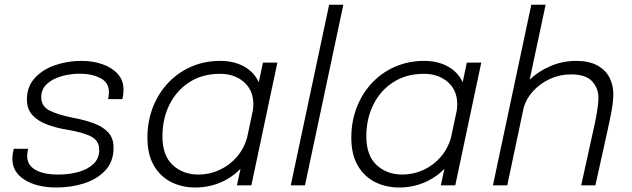

<svg xmlns="http://www.w3.org/2000/svg" viewBox="-20 -802 2734 831"><path d="M225.5 9.5Q139 9.5 86.2 -24Q33.5 -57.5 33.5 -114.5Q33.5 -125.5 35.5 -138Q37.5 -150.5 39.5 -158H102Q97.5 -143 97.5 -126Q97.5 -88 132.8 -67.2Q168 -46.5 233.5 -46.5Q277.5 -46.5 317.8 -57.2Q358 -68 383.8 -91.8Q409.5 -115.5 409.5 -153.5Q409.5 -192 376 -210.2Q342.5 -228.5 271 -240.5Q221.5 -248.5 182 -263.8Q142.5 -279 119.5 -304.8Q96.5 -330.5 96.5 -371.5Q96.5 -427 130.5 -464.2Q164.5 -501.5 218.5 -520Q272.5 -538.5 332 -538.5Q382 -538.5 423.5 -524Q465 -509.5 489.8 -481.8Q514.5 -454 514.5 -414.5Q514.5 -391 509.5 -373H447.5Q449.5 -380 450.5 -386.8Q451.5 -393.5 451.5 -403Q451.5 -445.5 414 -464.2Q376.5 -483 326 -483Q284 -483 245.8 -472Q207.5 -461 183 -438.5Q158.5 -416 158.5 -381.5Q158.5 -341.5 195.2 -323.2Q232 -305 295 -292.5Q346.5 -283 386.2 -268.2Q426 -253.5 448.8 -228.5Q471.5 -203.5 471.5 -163Q471.5 -102.5 436 -64.5Q400.5 -26.5 344.2 -8.5Q288 9.5 225.5 9.5Z M825 9.5Q767.5 9.5 720.5 -14.2Q673.5 -38 645.8 -85.8Q618 -133.5 618 -206Q618 -276 641.2 -336.5Q664.5 -397 707 -442.5Q749.5 -488 807.2 -513.2Q865 -538.5 933 -538.5Q992 -538.5 1035.8 -514.5Q1079.5 -490.5 1100 -446L1118 -531H1180.5L1068 0H1005.5L1021 -71.5Q982.5 -32 932 -11.2Q881.5 9.5 825 9.5ZM683 -212Q683 -129 727.5 -87.8Q772 -46.5 839 -46.5Q887 -46.5 930.2 -66.5Q973.5 -86.5 1004.8 -122.5Q1036 -158.5 1049.5 -206.5L1074.5 -324.5Q1076.5 -338.5 1076.5 -350.5Q1076.5 -411.5 1035.8 -447Q995 -482.5 932 -482.5Q856 -482.5 800 -446.5Q744 -410.5 713.5 -349.2Q683 -288 683 -212Z M1466 -781.5 1300 0H1238.5L1404.5 -781.5Z M1707.5 9.5Q1650 9.5 1603 -14.2Q1556 -38 1528.2 -85.8Q1500.5 -133.5 1500.5 -206Q1500.5 -276 1523.8 -336.5Q1547 -397 1589.5 -442.5Q1632 -488 1689.8 -513.2Q1747.5 -538.5 1815.5 -538.5Q1874.5 -538.5 1918.2 -514.5Q1962 -490.5 1982.5 -446L2000.5 -531H2063L1950.5 0H1888L1903.5 -71.5Q1865 -32 1814.5 -11.2Q1764 9.5 1707.5 9.5ZM1565.5 -212Q1565.5 -129 1610 -87.8Q1654.5 -46.5 1721.5 -46.5Q1769.5 -46.5 1812.8 -66.5Q1856 -86.5 1887.2 -122.5Q1918.5 -158.5 1932 -206.5L1957 -324.5Q1959 -338.5 1959 -350.5Q1959 -411.5 1918.2 -447Q1877.5 -482.5 1814.5 -482.5Q1738.5 -482.5 1682.5 -446.5Q1626.5 -410.5 1596 -349.2Q1565.5 -288 1565.5 -212Z M2113.5 0 2279.5 -781.5H2341.5L2272.5 -457.5Q2311 -494 2363.2 -516.2Q2415.5 -538.5 2473.5 -538.5Q2529.5 -538.5 2565.2 -518.8Q2601 -499 2617.8 -466.5Q2634.5 -434 2634.5 -395.5Q2634.5 -364 2627.2 -323.5Q2620 -283 2606 -221.5L2557 0H2495.5L2545.5 -227Q2557 -276 2563.5 -314.5Q2570 -353 2570 -380Q2570 -420 2542.8 -450Q2515.5 -480 2451.5 -480Q2403 -480 2361 -460.8Q2319 -441.5 2289 -409.5Q2259 -377.5 2247 -338L2175.5 0Z"/></svg>

Font: Epilogue Light
Style: Italic
Weight: 300
Italic angle: -12°
Designer: Tyler Finck
Foundry: Etcetera Type Co
Version: Version 2.111; ttfautohint (v1.8.3)